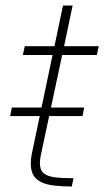

<svg xmlns="http://www.w3.org/2000/svg" viewBox="-20 -678 379 698"><path d="M17 -256 23 -287H286L280 -256ZM241 0Q204 0 176 -3.5Q148 -7 129.5 -16Q111 -25 101.5 -41Q92 -57 92 -83Q92 -90 92.5 -97Q93 -104 94.5 -112.5Q96 -121 98 -130L171 -478H63L70 -510H178L209 -658H244L213 -510H339L332 -478H206L128 -112Q127 -107 126.5 -102.5Q126 -98 125.5 -93.5Q125 -89 125 -85Q125 -60 138.5 -48.5Q152 -37 179 -33.5Q206 -30 247 -30Z"/></svg>

Font: Saira Thin
Style: Italic
Weight: 100
Italic angle: -12°
Designer: Hector Gatti with collaboration of the Omnibus-Type team
Foundry: Omnibus-Type
Version: Version 1.101